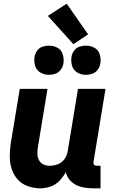

<svg xmlns="http://www.w3.org/2000/svg" viewBox="-20 -1011 616 1039"><path d="M198 8Q226 8 253.5 -1.5Q281 -11 301.5 -32.5Q322 -54 336 -79Q343 -49 366 -28Q389 -7 419.5 0.5Q450 8 483 8H524V-114H503Q498 -114 493 -116.5Q488 -119 486.5 -124Q485 -129 486 -135L551 -530H402L346 -190Q342 -168 328 -149Q314 -130 292 -122Q270 -114 249 -114Q230 -114 214.5 -121.5Q199 -129 191 -144.5Q183 -160 182.5 -178Q182 -196 185 -214L237 -530H87L38 -234Q33 -198 33 -163Q33 -128 43.5 -96Q54 -64 76 -39.5Q98 -15 130.5 -3.5Q163 8 198 8ZM445 -606Q462 -606 479.5 -612Q497 -618 508.5 -633.5Q520 -649 523 -666Q527 -691 520 -715.5Q513 -740 492 -752Q471 -764 445 -764Q428 -764 410.5 -758.5Q393 -753 381.5 -737.5Q370 -722 367 -704Q363 -679 370 -655Q377 -631 398.5 -618.5Q420 -606 445 -606ZM245 -606Q262 -606 279.5 -612Q297 -618 308.5 -633.5Q320 -649 323 -666Q327 -691 320 -715.5Q313 -740 292 -752Q271 -764 245 -764Q228 -764 210.5 -758.5Q193 -753 181.5 -737.5Q170 -722 167 -704Q163 -679 170 -655Q177 -631 198.5 -618.5Q220 -606 245 -606ZM377 -772 457 -825 341 -991 239 -925Z"/></svg>

Font: Iosevka Sparkle Heavy
Style: Italic
Weight: 900
Italic angle: -9°
Designer: Belleve Invis
Foundry: Belleve Invis
Version: Version 4.5.0; ttfautohint (v1.8.3)